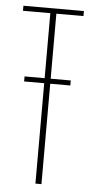

<svg xmlns="http://www.w3.org/2000/svg" viewBox="-52 -731 364 762"><g transform="rotate(5 130.5 -349.5)"><path d="M251 -679H143V-420H223V-400H143V0H119V-400H39V-420H119V-679H10V-699H251Z"/></g></svg>

Font: Moniqa Thin Paragraph
Style: Regular
Weight: 100
Designer: Rajesh Rajput
Foundry: Rajesh Rajput
Version: Version 1.000